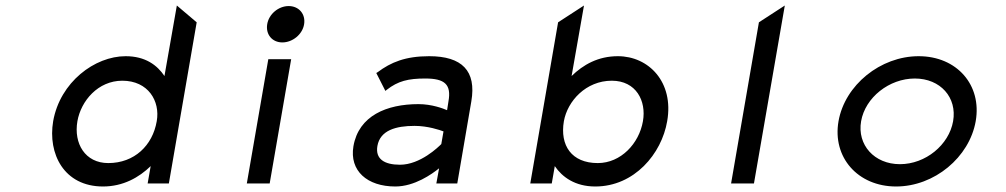

<svg xmlns="http://www.w3.org/2000/svg" viewBox="-20 -666 3652 697"><path d="M527 -63 516 0H593L694 -585L622 -646L577 -390C551 -429 508 -462 436 -462C324 -462 198 -368 173 -226C153 -108 212 11 354 11C427 11 485 -22 527 -63ZM549 -226C534 -138 468 -74 373 -74C289 -74 247 -145 261 -226C274 -300 336 -373 424 -373C518 -373 562 -299 549 -226Z M1005 -512C1042 -512 1078 -541 1084 -578C1090 -615 1065 -644 1028 -644C991 -644 956 -615 950 -578C944 -541 968 -512 1005 -512ZM1037 -451H954L876 0H959Z M1346 -401 1379 -336 1384 -340C1425 -372 1462 -381 1524 -381C1595 -381 1619 -359 1608 -298L1603 -266C1589 -272 1548 -288 1499 -288C1384 -288 1282 -246 1263 -135C1248 -46 1313 11 1415 11C1485 11 1548 -34 1574 -55L1564 0H1640L1691 -298C1710 -409 1657 -462 1538 -462C1452 -462 1399 -440 1351 -404ZM1350 -136C1360 -193 1417 -209 1485 -209C1533 -209 1577 -194 1590 -189L1582 -143C1572 -133 1506 -68 1432 -68C1375 -68 1342 -89 1350 -136Z M2402 -226C2427 -368 2335 -462 2223 -462C2151 -462 2097 -431 2055 -390L2100 -646L2006 -585L1905 0H1983L1994 -63C2021 -23 2068 11 2141 11C2283 11 2382 -108 2402 -226ZM2314 -226C2300 -145 2234 -74 2150 -74C2055 -74 2012 -138 2027 -226C2040 -299 2107 -373 2201 -373C2289 -373 2327 -300 2314 -226Z M2717 0 2829 -646 2735 -585 2634 0Z M3301 -381C3394 -381 3455 -312 3440 -226C3425 -140 3340 -70 3247 -70C3154 -70 3091 -140 3106 -226C3121 -312 3208 -381 3301 -381ZM3233 11C3372 11 3499 -95 3522 -226C3545 -357 3454 -462 3315 -462C3176 -462 3047 -357 3024 -226C3001 -95 3094 11 3233 11Z"/></svg>

Font: Charger Monospace
Style: Regular
Weight: 400
Designer: Jasper
Foundry: Cannot Into Space Fonts
Version: Version 0.980